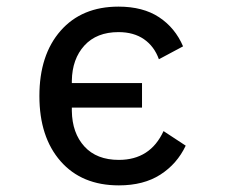

<svg xmlns="http://www.w3.org/2000/svg" viewBox="-20 -548 680 580"><path d="M99 -258Q99 -382 163 -455Q227 -528 338 -528Q412 -528 460.5 -496Q509 -464 533 -408L460 -369Q446 -408 415 -429.5Q384 -451 338 -451Q272 -451 235 -410.5Q198 -370 197 -304V-297H409V-223H197V-213Q198 -146 235 -105.5Q272 -65 339 -65Q434 -65 474 -152L541 -108Q515 -53 464.5 -20.5Q414 12 339 12Q227 12 163 -61Q99 -134 99 -258Z"/></svg>

Font: Writer
Style: Regular
Weight: 400
Monospace: yes
Designer: Mike Abbink, Paul van der Laan, Pieter van Rosmalen
Foundry: Bold Monday
Version: Version 2.001 2020